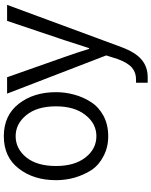

<svg xmlns="http://www.w3.org/2000/svg" viewBox="89 -672 812 1031"><g transform="rotate(-90 495.5 -157.0)"><path d="M119.1 -262.7Q119.1 -163.1 165 -104.5Q210.9 -45.9 279.3 -45.9Q346.7 -45.9 392.6 -104.5Q439.5 -163.1 439.5 -262.7Q439.5 -364.3 392.6 -421.9Q345.7 -479.5 279.3 -479.5Q211.9 -479.5 165 -421.9Q119.1 -364.3 119.1 -262.7ZM43 -262.7Q43 -382.8 105.5 -462.9Q167 -543 279.3 -543Q390.6 -543 453.1 -462.9Q515.6 -382.8 515.6 -262.7Q515.6 -211.9 502 -164.1Q489.3 -116.2 461.9 -74.2Q435.5 -33.2 388.7 -7.8Q340.8 17.6 279.3 17.6Q218.8 17.6 171.9 -7.8Q124 -32.2 96.7 -73.2Q70.3 -115.2 56.6 -163.1Q43 -210.9 43 -262.7ZM507.8 -525.4Q529.3 -525.4 595.7 -525.4Q623 -448.2 704.1 -217.8Q728.5 -149.4 748 -85Q749 -85 752 -85Q766.6 -132.8 794.9 -217.8Q829.1 -320.3 898.4 -525.4Q919.9 -525.4 984.4 -525.4Q927.7 -372.1 757.8 87.9Q728.5 166 689.5 197.3Q651.4 229.5 595.7 229.5Q585.9 229.5 566.4 229.5Q566.4 213.9 566.4 167Q571.3 167 584 167Q621.1 167 646.5 145.5Q672.9 124 693.4 68.4Q700.2 47.9 712.9 6.8Q661.1 -126 507.8 -525.4Z"/></g></svg>

Font: Gothic A1
Style: Regular
Weight: 400
Designer: HanYang I&C Co.,Ltd.
Version: Version 2.50